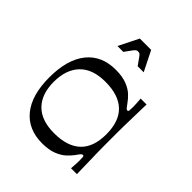

<svg xmlns="http://www.w3.org/2000/svg" viewBox="-197 -811 945 945"><g transform="rotate(45 275.5 -338.5)"><path d="M253 14Q155 14 101.5 -52Q48 -118 48 -241Q48 -365 101.5 -432Q155 -499 253 -499Q299 -499 330 -487Q361 -475 379.5 -457.5Q398 -440 409 -424Q420 -408 425 -402.5Q430 -397 435 -397Q441 -397 442 -404.5Q443 -412 443 -432Q443 -441 442 -455.5Q441 -470 440 -485H481Q480 -434 479 -398.5Q478 -363 477.5 -337Q477 -311 477 -289Q477 -267 477 -241Q477 -216 477 -194.5Q477 -173 477.5 -147.5Q478 -122 479 -86.5Q480 -51 481 0H440Q441 -15 442 -30Q443 -45 443 -56Q443 -74 442 -81Q441 -88 435 -88Q430 -88 425 -82.5Q420 -77 409 -61Q398 -46 379.5 -28.5Q361 -11 330 1.5Q299 14 253 14ZM259 -63Q351 -63 398 -107.5Q445 -152 445 -241Q445 -331 398 -376Q351 -421 259 -421Q170 -421 124.5 -373.5Q79 -326 79 -241Q79 -156 124.5 -109.5Q170 -63 259 -63ZM176 -587 228 -691H307L359 -587H317Q298 -614 290 -625Q282 -636 278 -638Q274 -640 267 -640Q262 -640 257.5 -638Q253 -636 244.5 -625Q236 -614 217 -587Z"/></g></svg>

Font: Ojuju Medium
Style: Regular
Weight: 500
Designer: Chisaokwu Joboson, Mirko Velimirovic
Foundry: Udi Foundry
Version: Version 1.000